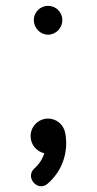

<svg xmlns="http://www.w3.org/2000/svg" viewBox="-20 -527 332 659"><path d="M85 -60C85 -31 105 -7 132 -1C126 19 114 37 98 51C64.1 82.5 111.1 133.6 144 103C194 60 216 -6 204 -70C199 -98 175 -120 145 -120C112 -120 85 -93 85 -60ZM96 -458C96 -431 118 -408 145 -408C172 -408 194 -431 194 -458C194 -485 172 -507 145 -507C118 -507 96 -485 96 -458Z"/></svg>

Font: Noto Sans Duployan
Style: Regular
Weight: 400
Designer: David Corbett
Foundry: David Corbett
Version: Version 3.002